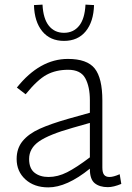

<svg xmlns="http://www.w3.org/2000/svg" viewBox="-20 -795 570 831"><path d="M52 0ZM505 1Q471 15 447 15Q411 15 390 -2Q369 -19 369 -63V-65Q269 16 189 16Q128 16 90 -18.5Q52 -53 52 -107Q52 -153 78 -184.5Q104 -216 151.5 -237.5Q199 -259 276 -281L369 -307V-361Q369 -420 349 -456.5Q329 -493 275 -493Q222 -493 182 -471.5Q142 -450 91 -387L53 -416Q152 -540 274 -540Q357 -540 390 -498.5Q423 -457 423 -360V-70Q423 -48 430.5 -38.5Q438 -29 454 -29Q471 -29 498 -41ZM369 -114V-263L295 -242Q192 -213 149 -183Q106 -153 106 -107Q106 -66 129.5 -47.5Q153 -29 190 -29Q230 -29 270.5 -49.5Q311 -70 369 -114ZM127 -773 164 -775Q167 -714 191.5 -683.5Q216 -653 257 -653Q298 -653 322.5 -683.5Q347 -714 350 -775L387 -773Q385 -701 351 -659.5Q317 -618 257 -618Q197 -618 163 -659.5Q129 -701 127 -773Z"/></svg>

Font: Martel Sans ExtraLight
Style: Regular
Weight: 275
Designer: Dan Reynolds and Mathieu Réguer
Foundry: Dan Reynolds and Mathieu Réguer
Version: Version 1.002; ttfautohint (v1.1) -l 5 -r 5 -G 72 -x 0 -D la